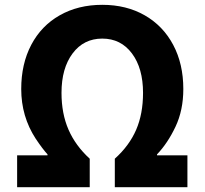

<svg xmlns="http://www.w3.org/2000/svg" viewBox="-20 -776 848 796"><path d="M51 -132H177V-136Q156 -159 128 -201Q68 -293 68 -407Q68 -511 109.5 -590Q151 -669 227.5 -712.5Q304 -756 404 -756Q504 -756 580 -712.5Q656 -669 698 -590Q740 -511 740 -407Q740 -319 707.5 -250.5Q675 -182 631 -136V-132H757V0H456V-118Q516 -172 544.5 -238Q573 -304 573 -391Q573 -493 527 -554.5Q481 -616 404 -616Q327 -616 281 -554.5Q235 -493 235 -391Q235 -305 264 -238.5Q293 -172 352 -118V0H51Z"/></svg>

Font: Merged Yaku Han JP ExtraBold
Style: Regular
Weight: 800
Designer: Ryoko NISHIZUKA 西塚涼子 (kana, bopomofo & ideographs); Paul D. Hunt (Latin, Greek & Cyrillic); Sandoll Communications 산돌커뮤니
Foundry: Adobe
Version: Version 2.004